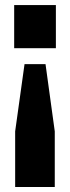

<svg xmlns="http://www.w3.org/2000/svg" viewBox="-20 -540 277 760"><path d="M77.1 -286.1H160.2L196.8 -20V200.2H40V-20ZM36.1 -349.1V-520H201.2V-349.1Z"/></svg>

Font: Aspekta 400
Style: Bold
Weight: 700
Designer: Ivo Dolenc
Version: Version 2.000